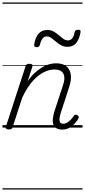

<svg xmlns="http://www.w3.org/2000/svg" viewBox="-20 -1030 686 1550"><path d="M483 16Q455 16 437 6Q419 -4 411.5 -23.5Q404 -43 406.5 -70.5Q409 -98 420 -133L488 -340Q502 -380 499 -409Q496 -438 476.5 -453.5Q457 -469 419 -469Q389 -469 355.5 -456.5Q322 -444 288 -417.5Q254 -391 221.5 -347.5Q189 -304 160 -243L82 -4Q79 6 72.5 10.5Q66 15 51 15Q39 15 31 10Q23 5 27 -6L186 -494Q190 -506 196.5 -510.5Q203 -515 216 -515Q233 -515 239 -509Q245 -503 241 -491L203 -373Q231 -415 261.5 -442.5Q292 -470 322 -487.5Q352 -505 380 -512Q408 -519 433 -519Q483 -519 513 -497Q543 -475 551 -431.5Q559 -388 537 -323L469 -114Q461 -87 460 -68.5Q459 -50 466.5 -40.5Q474 -31 490 -31Q507 -31 522.5 -40.5Q538 -50 552 -64.5Q566 -79 575 -94Q580 -101 587 -104Q594 -107 604 -100Q615 -94 616 -86.5Q617 -79 612 -71Q601 -52 582 -31.5Q563 -11 538.5 2.5Q514 16 483 16ZM276 -649Q253 -649 256 -671Q265 -728 291.5 -758Q318 -788 361 -788Q392 -788 414 -775Q436 -762 454.5 -746Q473 -730 490.5 -717Q508 -704 529 -704Q549 -704 563 -720.5Q577 -737 582 -769Q587 -790 611 -790Q623 -790 627.5 -785.5Q632 -781 630 -769Q620 -712 594.5 -682Q569 -652 524 -652Q495 -652 472.5 -665Q450 -678 431.5 -694Q413 -710 395 -723Q377 -736 356 -736Q338 -736 324 -719Q310 -702 302 -668Q300 -659 293.5 -654Q287 -649 276 -649ZM0 490H646V500H0ZM0 -20H646V0H0ZM0 -505H646V-500H0ZM0 -1010H646V-1000H0Z"/></svg>

Font: Playwrite MX Guides
Style: Regular
Weight: 400
Designer: Veronika Burian, José Scaglione
Foundry: TypeTogether
Version: Version 1.003